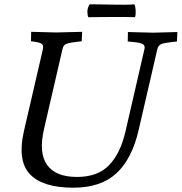

<svg xmlns="http://www.w3.org/2000/svg" viewBox="-20 -861 845 893"><path d="M691 -709 805 -712 803 -668Q743 -662 730 -656Q715 -650 711 -629L625 -257Q594 -122 521.5 -55Q449 12 321 12Q179 12 119.5 -50.5Q60 -113 91 -250L179 -630Q184 -650 173.5 -657.5Q163 -665 124 -669L125 -713L241 -710L362 -713L360 -669Q302 -663 289 -657Q274 -652 270 -630L185 -262Q159 -150 199 -94Q239 -38 338 -38Q435 -38 487.5 -93Q540 -148 563 -247L651 -629Q654 -639 652 -646Q650 -653 642 -657Q634 -661 617.5 -663.5Q601 -666 574 -668L575 -712ZM397 -841Q415 -841 443 -840.5Q471 -840 501 -839.5Q531 -839 559 -839Q587 -839 605 -841Q610 -832 611 -812.5Q612 -793 608 -781Q588 -782 559.5 -782Q531 -782 500 -782Q469 -782 440 -781.5Q411 -781 391 -781Q387 -787 386.5 -805.5Q386 -824 397 -841Z"/></svg>

Font: Lusitana
Style: Italic
Weight: 400
Italic angle: -12°
Designer: Ana Paula Megda
Foundry: Ana Paula Megda
Version: Version 1.000; ttfautohint (v1.1) -l 8 -r 50 -G 200 -x 14 -D